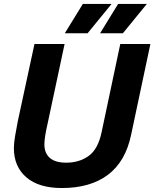

<svg xmlns="http://www.w3.org/2000/svg" viewBox="-20 -933 779 969"><path d="M292 16Q176 16 113 -38Q50 -92 50 -186Q50 -210 56.5 -248.5Q63 -287 70 -322L154 -711H306L220 -308Q213 -278 208.5 -250.5Q204 -223 204 -205Q204 -160 231.5 -136Q259 -112 314 -112Q380 -112 427.5 -146Q475 -180 493 -267L587 -711H739L642 -254Q614 -118 525 -51Q436 16 292 16ZM307 -765 398 -913H543L422 -765ZM485 -765 576 -913H721L600 -765Z"/></svg>

Font: Geist
Style: Bold Italic
Weight: 700
Italic angle: -12°
Designer: Basement.studio, Andrés Briganti, Mateo Zaragoza
Foundry: Basement.studio, Vercel, Andrés Briganti, Guido Ferreyra, Mateo Zaragoza
Version: Version 1.500; ttfautohint (v1.8.4.7-5d5b)